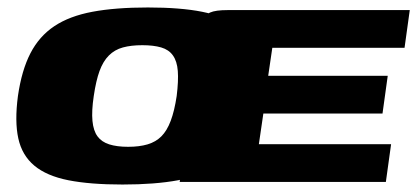

<svg xmlns="http://www.w3.org/2000/svg" viewBox="-20 -487 1117 514"><path d="M308 7Q221 7 163 -4.5Q105 -16 72 -43.5Q39 -71 29 -116.5Q19 -162 28 -230Q38 -299 61.5 -344.5Q85 -390 125.5 -417Q166 -444 227.5 -455.5Q289 -467 376 -467Q463 -467 521 -455.5Q579 -444 612 -416.5Q645 -389 655 -343.5Q665 -298 655 -230Q646 -162 622.5 -116.5Q599 -71 559 -43.5Q519 -16 457 -4.5Q395 7 308 7ZM323 -94Q353 -94 375 -100.5Q397 -107 412 -122Q427 -137 437 -163.5Q447 -190 453 -230Q458 -271 456 -297Q454 -323 443 -338.5Q432 -354 411.5 -360Q391 -366 361 -366Q331 -366 309 -360Q287 -354 271.5 -338.5Q256 -323 246.5 -297Q237 -271 231 -230Q225 -190 227.5 -163.5Q230 -137 241 -122Q252 -107 272.5 -100.5Q293 -94 323 -94ZM461 0 515 -389Q520 -416 524 -431.5Q528 -447 542.5 -453.5Q557 -460 590 -460H1077L1063 -359H709L698 -284H1018L1004 -183H685L673 -101H1027L1013 0Z"/></svg>

Font: Genos ExtraBold
Style: Italic
Weight: 800
Italic angle: -8°
Version: Version 1.010